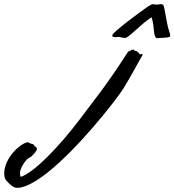

<svg xmlns="http://www.w3.org/2000/svg" viewBox="-444 -653 831 915"><path d="M-296 94C-288 86 -268 68 -268 56C-268 54 -269 51 -272 48C-277 43 -280 47 -280 42C-280 36 -289 33 -298 31C-306 29 -306 25 -311 25C-328 25 -361 50 -378 70C-404 98 -424 138 -424 173C-424 180 -423 188 -421 195C-418 208 -382 241 -371 241H-369C-366 242 -362 242 -359 242C-322 242 -264 206 -222 173C-71 55 109 -176 144 -231C179 -287 233 -389 235 -390L236 -391C236 -393 232 -396 229 -396C228 -396 228 -395 227 -395C226 -394 225 -394 224 -394C221 -394 220 -396 219 -399C217 -402 206 -411 203 -411C201 -411 200 -410 199 -410C195 -413 194 -417 192 -417L190 -416C189 -416 188 -415 188 -415C186 -415 185 -416 184 -416C183 -416 182 -416 181 -414C178 -411 171 -408 170 -408C168 -408 167 -408 166 -406C58 -238 2 -173 -61 -88C-164 48 -280 168 -345 190C-347 185 -349 180 -349 174C-349 163 -345 148 -332 128C-312 96 -299 98 -296 94ZM261 -622C222 -595 98 -503 92 -487C91 -486 91 -484 91 -483C91 -477 100 -476 108 -476C112 -476 117 -477 121 -477C123 -477 127 -476 129 -476C133 -475 147 -472 152 -472C169 -472 227 -538 278 -571C295 -525 283 -471 307 -471C316 -472 326 -473 337 -473C344 -473 365 -475 366 -479C367 -481 367 -483 367 -485C367 -496 358 -511 352 -544C336 -626 340 -620 332 -631C331 -633 321 -633 320 -633C318 -633 306 -631 304 -631C301 -631 287 -633 284 -633C278 -633 268 -626 261 -622Z"/></svg>

Font: Oregano
Style: Italic
Weight: 400
Italic angle: -12°
Designer: Astigmatic (AOETI)
Foundry: Astigmatic (AOETI)
Version: Version 1.000